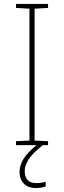

<svg xmlns="http://www.w3.org/2000/svg" viewBox="-20 -800 323 971"><path d="M105 65C105 14 151 -30 197 -66H223V-86L155 -89V-756L223 -760V-780H61V-760L129 -756V-89L61 -86V-66H165C105 -18 79 24 79 69C79 124 115 151 161 151C182 151 200 147 211 143V119C200 123 182 126 163 126C124 126 105 104 105 65Z"/></svg>

Font: Noto Sans Malayalam UI Thin
Style: Regular
Weight: 100
Designer: Jelle Bosma - Monotype Design Team
Foundry: Monotype Imaging Inc.
Version: Version 2.104